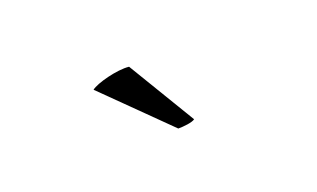

<svg xmlns="http://www.w3.org/2000/svg" viewBox="-35 -846 669 405"><g transform="rotate(-20 300.0 -644.0)"><path d="M175 -703 315 -565C327 -565 347 -567 353 -572L262 -723C236 -726 187 -713 175 -703Z"/></g></svg>

Font: Arima Koshi Medium
Style: Regular
Weight: 500
Designer: Joana Correia and Natanael Gama
Foundry: NDISCOVER
Version: Version 1.019;PS 001.019;hotconv 1.0.88;makeotf.lib2.5.64775